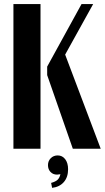

<svg xmlns="http://www.w3.org/2000/svg" viewBox="-20 -719 507 928"><path d="M175.8 -699.2V0H44.9V-699.2ZM332 0 208 -356V-397L374 -699.2H430.2L294.9 -455.1L466.8 0ZM272 123Q260.3 125 255.9 125Q236.3 125 224.1 112.1Q211.9 99.1 211.9 79.1Q211.9 59.1 225.3 45.7Q238.8 32.2 258.8 32.2Q281.2 32.2 295.2 50.5Q309.1 68.8 309.1 99.1Q309.1 137.2 288.6 160.9Q268.1 184.6 231.9 189L227.1 165Q248.5 159.2 258.3 149.9Q268.1 140.6 272 123Z"/></svg>

Font: Moniqa Black Paragraph
Style: Regular
Weight: 900
Designer: Rajesh Rajput
Foundry: Rajesh Rajput
Version: Version 1.000